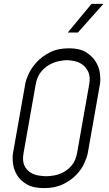

<svg xmlns="http://www.w3.org/2000/svg" viewBox="-20 -957 561 986"><path d="M376 -172 438 -523Q445 -563 433.5 -587.5Q422 -612 403 -625.5Q384 -639 361.5 -643.5Q339 -648 323 -648Q307 -648 282.5 -643Q258 -638 233.5 -624.5Q209 -611 189.5 -586.5Q170 -562 163 -522L101 -171Q94 -131 105 -107.5Q116 -84 136 -71.5Q156 -59 179 -55.5Q202 -52 218 -52Q234 -52 258 -56Q282 -60 305.5 -72.5Q329 -85 349 -108.5Q369 -132 376 -172ZM431 -172Q427 -150 413 -119Q399 -88 372 -59.5Q345 -31 304 -11Q263 9 206 9Q150 9 116.5 -11Q83 -31 66.5 -59.5Q50 -88 46.5 -119Q43 -150 47 -172L109 -522Q112 -544 126.5 -576Q141 -608 168 -637.5Q195 -667 236 -688Q277 -709 334 -709Q390 -709 423 -688Q456 -667 473 -638Q490 -609 493.5 -577Q497 -545 493 -523ZM380 -790H328L450 -937H511Z"/></svg>

Font: Marvel
Style: Italic
Weight: 400
Italic angle: -12°
Designer: Carolina Trebol
Foundry: Carolina Trebol
Version: Version 1.001